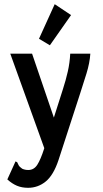

<svg xmlns="http://www.w3.org/2000/svg" viewBox="-20 -721 490 916"><path d="M114 175Q84 175 60.5 165Q37 155 15 135L50 58L54 49L62 53Q65 60 69 67.5Q73 75 86 84Q99 90 115 90Q142 90 158 65Q174 40 191 -13V-15L29 -465H133L237 -160L280 -295Q294 -338 303.5 -380Q313 -422 315 -465H411Q408 -420 392.5 -370Q377 -320 362 -274L259 43Q235 115 198 145Q161 175 114 175ZM218 -505 166 -536 241 -701 319 -649Z"/></svg>

Font: Inconsolata SemiCondensed Bold
Style: Regular
Weight: 700
Width: 4
Monospace: yes
Designer: Raph Levien, Cyreal, Brenton Simpson
Foundry: Raph Levien, Cyreal, Google
Version: Version 3.001; ttfautohint (v1.8.2.53-6de2)